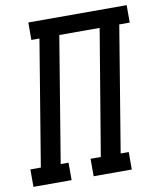

<svg xmlns="http://www.w3.org/2000/svg" viewBox="-107 -801 723 867"><g transform="rotate(-10 254.5 -367.5)"><path d="M-24 0V-80H24L119 -655H82V-735H533V-655H485L390 -80H427V0H252V-80H299L395 -655H210L115 -80H151V0Z"/></g></svg>

Font: Iosevka Slab Medium
Style: Italic
Weight: 500
Italic angle: -9°
Monospace: yes
Designer: Belleve Invis
Foundry: Belleve Invis
Version: Version 11.1.0; ttfautohint (v1.8.3)